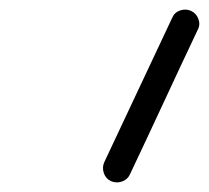

<svg xmlns="http://www.w3.org/2000/svg" viewBox="-20 -610 440 405"><path d="M343 -572Q348 -584 360 -588Q372 -592 383 -587Q394 -582 398.5 -570Q403 -558 397 -547Q361 -471 325.5 -394.5Q290 -318 254 -242Q254 -242 254 -242Q254 -242 254 -242Q249 -231 237 -227Q225 -223 214 -228Q203 -233 199 -245Q195 -257 200 -268Q236 -344 271.5 -420Q307 -496 343 -572Q343 -572 343 -572Q343 -572 343 -572Z"/></svg>

Font: FRB American Cursive Guidelines
Style: Bold Italic
Weight: 700
Italic angle: -25°
Version: Version 2.0;Modular Font Editor K font №1